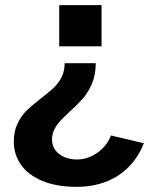

<svg xmlns="http://www.w3.org/2000/svg" viewBox="-20 -549 596 744"><path d="M209.5 -529H373.5V-369.5H209.5ZM138.5 -167.5Q169.5 -191.5 187.8 -208.5Q206 -225.5 218.2 -249.2Q230.5 -273 230.5 -304H351Q351 -259.5 336.8 -225.8Q322.5 -192 302.5 -169Q282.5 -146 250.5 -116.5Q226.5 -94.5 213 -79.8Q199.5 -65 190.5 -47Q181.5 -29 181.5 -7.5Q181.5 15 194 32.2Q206.5 49.5 228.5 59.2Q250.5 69 278 69Q320 69 357 43Q394 17 410 -24L537.5 6Q505 87.5 437.8 131.2Q370.5 175 277 175Q199 175 144 152Q89 129 61.2 89.2Q33.5 49.5 33.5 0Q33.5 -40.5 48 -70.5Q62.5 -100.5 83.2 -120.8Q104 -141 138.5 -167.5Z"/></svg>

Font: 1883 Sans
Style: Bold
Weight: 700
Designer: 1883 Sans project is a fork of Public Sans.
Version: Version 1.009